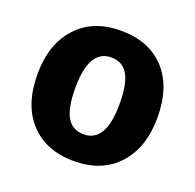

<svg xmlns="http://www.w3.org/2000/svg" viewBox="-105 -656 793 782"><g transform="rotate(20 292.0 -265.5)"><path d="M292 -548Q414 -548 483 -473.5Q552 -399 552 -265Q552 -136 482.5 -59.5Q413 17 292 17Q171 17 101.5 -57.5Q32 -132 32 -266Q32 -395 101.5 -471.5Q171 -548 292 -548ZM292 -432Q196 -432 196 -266Q196 -179 219.5 -139Q243 -99 292 -99Q388 -99 388 -265Q388 -352 364.5 -392Q341 -432 292 -432Z"/></g></svg>

Font: Fira Sans
Style: Bold
Weight: 700
Designer: bBox Type GmbH & Carrois Corporate GbR & Edenspiekermann AG
Foundry: bBox Type GmbH & Carrois Corporate GbR & Edenspiekermann AG
Version: Version 4.301;PS 004.301;hotconv 1.0.88;makeotf.lib2.5.64775